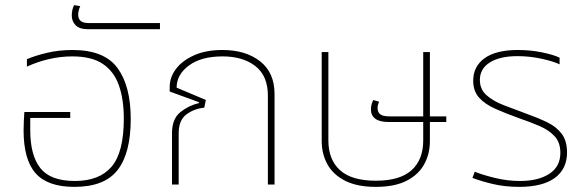

<svg xmlns="http://www.w3.org/2000/svg" viewBox="-20 -720 2282 749"><path d="M270 9Q166 9 119 -44Q72 -97 72 -212Q72 -227 73 -248.5Q74 -270 75 -283H254V-260H98V-212Q98 -114 137.5 -64Q177 -14 272 -14Q368 -14 415.5 -70Q463 -126 463 -257Q463 -332 444 -386.5Q425 -441 381.5 -470.5Q338 -500 262 -500Q215 -500 169 -489Q123 -478 85 -460V-489Q114 -502 161.5 -513.5Q209 -525 263 -525Q387 -525 438.5 -454.5Q490 -384 490 -256Q490 -123 439 -57Q388 9 270 9Z M324 -606Q290 -606 275 -621.5Q260 -637 260 -659Q260 -682 269 -700L293 -696Q290 -690 287.5 -680.5Q285 -671 285 -663Q285 -647 294.5 -638.5Q304 -630 327 -630H604V-606Z M651 0V-200Q651 -256 683 -282Q715 -308 756 -318L757 -321L642 -363V-381Q642 -418 666 -450.5Q690 -483 736.5 -504Q783 -525 848 -525Q938 -525 994.5 -481Q1051 -437 1051 -353V0H1025V-347Q1025 -424 976.5 -462Q928 -500 848 -500Q765 -500 717 -464.5Q669 -429 669 -378L783 -330L777 -300Q737 -296 707 -273.5Q677 -251 677 -200V0Z M1446 9Q1373 9 1326 -15Q1279 -39 1257 -79.5Q1235 -120 1235 -169V-517H1261V-172Q1261 -97 1306.5 -56Q1352 -15 1446 -15Q1540 -15 1585.5 -56Q1631 -97 1631 -172V-244H1497Q1427 -244 1427 -294Q1427 -305 1430 -314.5Q1433 -324 1436 -330L1459 -323Q1453 -311 1453 -299Q1453 -282 1463.5 -274Q1474 -266 1500 -266H1631V-517H1657V-266H1721V-244H1657V-169Q1657 -120 1635 -79.5Q1613 -39 1566.5 -15Q1520 9 1446 9Z M2005 9Q1950 9 1903.5 -2Q1857 -13 1823 -26L1832 -50Q1865 -37 1912.5 -25.5Q1960 -14 2009 -14Q2080 -14 2123 -42Q2166 -70 2166 -124Q2166 -164 2144 -188Q2122 -212 2086.5 -227.5Q2051 -243 2010 -257Q1954 -277 1912.5 -295.5Q1871 -314 1848.5 -339.5Q1826 -365 1826 -405Q1826 -461 1870.5 -493Q1915 -525 2000 -525Q2050 -525 2095.5 -515.5Q2141 -506 2163 -495V-469Q2138 -481 2092 -491Q2046 -501 1999 -501Q1930 -501 1891 -476.5Q1852 -452 1852 -408Q1852 -372 1877.5 -349Q1903 -326 1944.5 -310Q1986 -294 2032 -277Q2077 -261 2113.5 -243.5Q2150 -226 2171 -198.5Q2192 -171 2192 -125Q2192 -61 2144.5 -26Q2097 9 2005 9Z"/></svg>

Font: Noto Sans Thai UI Thin
Style: Regular
Weight: 100
Designer: Monotype Design Team
Foundry: Monotype Imaging Inc.
Version: Version 2.000